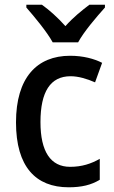

<svg xmlns="http://www.w3.org/2000/svg" viewBox="-20 -786 483 816"><path d="M204 -606H312C336 -651 391 -715 426 -754V-766H360C326 -740 292 -713 258 -675C226 -711 189 -744 158 -766H92V-754C127 -714 180 -650 204 -606ZM272 10C327 10 368 0 404 -22V-111C367 -90 328 -77 278 -77C195 -77 152 -142 152 -267C152 -396 194 -462 280 -462C313 -462 350 -451 384 -436L414 -519C381 -536 334 -549 278 -549C137 -549 48 -456 48 -266C48 -77 132 10 272 10Z"/></svg>

Font: Noto Sans Gujarati SemiCondensed Medium
Style: Regular
Weight: 500
Width: 4
Designer: Jelle Bosma - Monotype Design Team, Universal Thirst
Foundry: Monotype Imaging Inc.
Version: Version 2.106